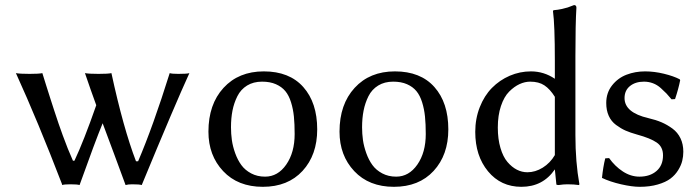

<svg xmlns="http://www.w3.org/2000/svg" viewBox="-20 -718 2687 748"><path d="M221.2 2.9 222.2 1Q127.4 -245.6 42 -433.1Q58.1 -430.2 95.2 -430.2Q131.8 -430.2 145 -433.1Q147.9 -423.3 159.9 -385.3Q171.9 -347.2 176.3 -333.7Q180.7 -320.3 191.2 -287.6Q201.7 -254.9 208.3 -236.3Q214.8 -217.8 224.6 -190.4Q234.4 -163.1 244.1 -139.2Q253.9 -115.2 264.2 -91.8H270Q306.6 -169.4 355 -308.1Q333 -368.2 311 -433.1Q327.1 -430.2 363.8 -430.2Q400.9 -430.2 414.1 -433.1Q460.4 -218.8 509.8 -89.8H518.1Q576.2 -225.6 641.1 -433.1Q649.9 -430.2 674.8 -430.2Q709 -430.2 717.8 -433.1Q661.6 -310.5 532.2 2.9Q523.4 0 495.1 0Q479 0 469.2 2.9Q455.1 -36.6 424.8 -117.4Q394.5 -198.2 379.9 -237.8Q351.1 -168 290 2.9Q281.2 0 253.9 0Q231 0 221.2 2.9Z M792 -205.1Q792 -311.5 850.8 -375.7Q909.7 -439.9 1007.8 -439.9Q1107.4 -439.9 1161.6 -378.9Q1215.8 -317.9 1215.8 -213.9Q1215.8 -114.3 1158.7 -52.2Q1101.6 9.8 1003.9 9.8Q906.7 9.8 849.4 -51.3Q792 -112.3 792 -205.1ZM1001 -399.9Q967.3 -399.9 942.6 -384.8Q918 -369.6 904.8 -343.3Q891.6 -316.9 885.7 -287.1Q879.9 -257.3 879.9 -222.2Q879.9 -196.8 883.3 -172.4Q886.7 -147.9 896.2 -121.3Q905.8 -94.7 920.2 -75Q934.6 -55.2 958.5 -42.5Q982.4 -29.8 1012.7 -29.8Q1062.5 -29.8 1095.2 -76.9Q1127.9 -124 1127.9 -195.8Q1127.9 -234.9 1125 -263.9Q1122.1 -293 1113.8 -319.6Q1105.5 -346.2 1091.6 -363Q1077.6 -379.9 1054.9 -389.9Q1032.2 -399.9 1001 -399.9Z M1302.7 -205.1Q1302.7 -311.5 1361.6 -375.7Q1420.4 -439.9 1518.6 -439.9Q1618.2 -439.9 1672.4 -378.9Q1726.6 -317.9 1726.6 -213.9Q1726.6 -114.3 1669.4 -52.2Q1612.3 9.8 1514.6 9.8Q1417.5 9.8 1360.1 -51.3Q1302.7 -112.3 1302.7 -205.1ZM1511.7 -399.9Q1478 -399.9 1453.4 -384.8Q1428.7 -369.6 1415.5 -343.3Q1402.3 -316.9 1396.5 -287.1Q1390.6 -257.3 1390.6 -222.2Q1390.6 -196.8 1394 -172.4Q1397.5 -147.9 1407 -121.3Q1416.5 -94.7 1430.9 -75Q1445.3 -55.2 1469.2 -42.5Q1493.2 -29.8 1523.4 -29.8Q1573.2 -29.8 1606 -76.9Q1638.7 -124 1638.7 -195.8Q1638.7 -234.9 1635.7 -263.9Q1632.8 -293 1624.5 -319.6Q1616.2 -346.2 1602.3 -363Q1588.4 -379.9 1565.7 -389.9Q1543 -399.9 1511.7 -399.9Z M2045.4 -399.9Q2024.9 -399.9 2004.2 -390.4Q1983.4 -380.9 1963.6 -361.1Q1943.8 -341.3 1931.6 -304.9Q1919.4 -268.6 1919.4 -221.2Q1919.4 -176.3 1929.7 -141.6Q1939.9 -106.9 1957 -86.9Q1974.1 -66.9 1993.7 -56.9Q2013.2 -46.9 2034.7 -46.9Q2065.4 -46.9 2094.5 -64.9Q2123.5 -83 2141.6 -113.8V-340.8Q2122.6 -371.1 2100.8 -385.5Q2079.1 -399.9 2045.4 -399.9ZM2048.3 -439.9Q2099.1 -439.9 2141.6 -411.1V-481Q2141.6 -621.1 2134.3 -674.8L2136.2 -678.2Q2154.3 -679.7 2169.4 -683.1Q2184.6 -686.5 2191.9 -689Q2199.2 -691.4 2216.3 -698.2Q2225.6 -698.2 2225.6 -688Q2221.7 -626 2221.7 -499V-191.9Q2221.7 -85.9 2237.3 0L2235.4 2.9Q2215.8 0 2190.4 0Q2175.8 0 2156.2 2.9Q2147.5 2.9 2147.5 0L2141.6 -58.1Q2095.2 9.8 2011.2 9.8Q1931.2 9.8 1881.3 -50.5Q1831.5 -110.8 1831.5 -204.1Q1831.5 -255.9 1849.1 -300.5Q1866.7 -345.2 1896.5 -375.5Q1926.3 -405.8 1965.8 -422.9Q2005.4 -439.9 2048.3 -439.9Z M2337.9 -101.1 2353 -102.1Q2375.5 -70.3 2406.5 -50Q2437.5 -29.8 2471.2 -29.8Q2512.2 -29.8 2537.6 -51.8Q2563 -73.7 2563 -112.8Q2563 -146 2538.3 -162.8Q2513.7 -179.7 2461.9 -193.8Q2435.5 -201.2 2417.2 -209.2Q2398.9 -217.3 2380.1 -231.2Q2361.3 -245.1 2351.6 -266.6Q2341.8 -288.1 2341.8 -316.9Q2341.8 -356.4 2364.5 -385.3Q2387.2 -414.1 2420.9 -427Q2454.6 -439.9 2493.2 -439.9Q2528.8 -439.9 2566.7 -430.7Q2604.5 -421.4 2627.9 -409.2L2629.9 -405.8Q2623.5 -372.6 2609.9 -332L2596.2 -331.1Q2584 -345.7 2576.4 -353.8Q2568.8 -361.8 2554.4 -374.8Q2540 -387.7 2523.4 -393.8Q2506.8 -399.9 2488.8 -399.9Q2455.6 -399.9 2434.3 -382.8Q2413.1 -365.7 2413.1 -335.9Q2413.1 -279.3 2505.9 -257.8Q2535.2 -251 2557.4 -241.5Q2579.6 -231.9 2599.9 -217Q2620.1 -202.1 2631.1 -179.2Q2642.1 -156.2 2642.1 -127Q2642.1 -108.9 2637.9 -91.6Q2633.8 -74.2 2622.1 -55.2Q2610.4 -36.1 2592 -22.2Q2573.7 -8.3 2542.7 0.7Q2511.7 9.8 2472.2 9.8Q2442.4 9.8 2399.7 0Q2356.9 -9.8 2325.2 -24.9Q2329.6 -67.9 2337.9 -101.1Z"/></svg>

Font: Linear Smooth
Style: Regular
Weight: 400
Designer: Philipp H. Poll, Flanker
Foundry: Philipp H. Poll, reworked by Flanker
Version: Version 1.061 | FøM Fix